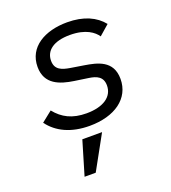

<svg xmlns="http://www.w3.org/2000/svg" viewBox="-140 -633 881 987"><g transform="rotate(-20 300.0 -139.5)"><path d="M268.1 12.1C405.9 12.1 498.9 -54 498.9 -160.9C498.9 -263.1 414.1 -279.1 348 -290.1L274.9 -301.8C233 -308.9 195 -320 195 -370C195 -426.1 241.8 -462 331 -462C418 -462 459.9 -427.9 478 -400.9L533 -448.9C494 -497.9 430 -528.1 339.8 -528.1C218 -528.1 119 -473 119 -364C119 -268.1 197.1 -242.9 272 -231.9L346.9 -220.9C388.8 -214.8 421.9 -201 421.9 -153.1C421.9 -90.9 366.1 -54 274.9 -54C197.1 -54 146 -81 105.8 -131L47.9 -84.9C93 -23.1 168 12.1 268.1 12.1ZM153.1 248.9H214.1L316.1 63.9H208.1Z"/></g></svg>

Font: Margiela Mono Italic Italic
Style: Regular
Weight: 400
Designer: Mike Abbink, Paul van der Laan, Pieter van Rosmalen
Foundry: Bold Monday
Version: Version 2.003 2021